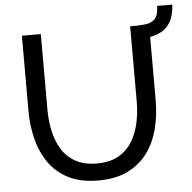

<svg xmlns="http://www.w3.org/2000/svg" viewBox="-55 -850 908 910"><g transform="rotate(-5 399.0 -395.0)"><path d="M75 -351V-710H165V-351Q165 -299 175.5 -249.5Q186 -200 210 -161Q234 -122 275 -99Q316 -76 377 -76Q439 -76 480 -99.5Q521 -123 545 -162.5Q569 -202 579.5 -251Q590 -300 590 -351V-710H680V-351Q680 -279 663.5 -214.5Q647 -150 611 -101Q575 -52 517.5 -23.5Q460 5 378 5Q293 5 235 -24.5Q177 -54 142 -104.5Q107 -155 91 -219Q75 -283 75 -351ZM629 -711Q664 -711 681.5 -717Q699 -723 709 -734Q719 -747 722 -761.5Q725 -776 726 -795H798Q797 -777 793.5 -759Q790 -741 783 -724.5Q776 -708 763 -693Q750 -678 729.5 -667.5Q709 -657 683 -652Q657 -647 627 -647Z"/></g></svg>

Font: YasnoRaleway Medium
Style: Regular
Weight: 500
Designer: Matt McInerney, Pablo Impallari, Rodrigo Fuenzalida
Foundry: Matt McInerney, Pablo Impallari, Rodrigo Fuenzalida
Version: Version 4.026